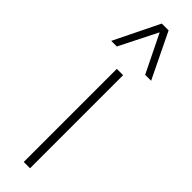

<svg xmlns="http://www.w3.org/2000/svg" viewBox="-313 -783 776 776"><g transform="rotate(45 75.0 -395.0)"><path d="M57 0V-532H93V0ZM-39 -596 56 -790H95L189 -596H155L75 -759L-7 -596Z"/></g></svg>

Font: Georama SemiCondensed ExtraLight
Style: Regular
Weight: 200
Width: 4
Designer: Jean-Baptiste Levee
Foundry: Production Type
Version: Version 1.000